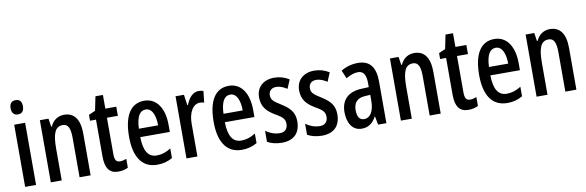

<svg xmlns="http://www.w3.org/2000/svg" viewBox="-51 -1189 5018 1643"><g transform="rotate(-10 2457.5 -367.5)"><path d="M112 -745C76 -745 58 -724 58 -683C58 -643 78 -621 112 -621C147 -621 165 -643 165 -683C165 -723 149 -745 112 -745ZM159 -540H64V0H159Z M498 -550C447 -550 402 -522 379 -469H373L362 -540H287V0H382V-275C382 -410 407 -465 473 -465C520 -465 537 -423 537 -341V0H633V-363C633 -488 585 -550 498 -550Z M903 -74C866 -74 856 -98 856 -148V-461H951V-540H856V-659H791L766 -537L709 -512V-461H761V-142C761 -40 795 10 873 10C905 10 934 3 958 -9V-86C938 -78 920 -74 903 -74Z M1194 -549C1076 -549 1014 -449 1014 -266C1014 -106 1070 10 1212 10C1260 10 1304 -1 1344 -25V-108C1301 -81 1263 -69 1221 -69C1146 -69 1110 -128 1108 -248H1365V-309C1365 -447 1307 -549 1194 -549ZM1194 -473C1250 -473 1276 -406 1276 -321H1109C1113 -426 1143 -473 1194 -473Z M1667 -550C1617 -550 1580 -507 1558 -448H1552L1539 -540H1466V0H1561V-280C1560 -379 1599 -450 1662 -450C1674 -450 1688 -448 1698 -444L1709 -544C1693 -548 1680 -550 1667 -550Z M1929 -549C1811 -549 1749 -449 1749 -266C1749 -106 1805 10 1947 10C1995 10 2039 -1 2079 -25V-108C2036 -81 1998 -69 1956 -69C1881 -69 1845 -128 1843 -248H2100V-309C2100 -447 2042 -549 1929 -549ZM1929 -473C1985 -473 2011 -406 2011 -321H1844C1848 -426 1878 -473 1929 -473Z M2455 -149C2455 -233 2408 -273 2343 -314C2279 -353 2262 -371 2262 -408C2262 -445 2286 -469 2326 -469C2362 -469 2391 -455 2421 -436L2453 -513C2412 -538 2371 -550 2323 -550C2230 -550 2168 -494 2168 -406C2168 -323 2210 -280 2279 -239C2345 -203 2360 -180 2360 -143C2360 -100 2335 -74 2292 -74C2246 -74 2200 -92 2169 -116V-20C2202 -2 2244 10 2295 10C2395 10 2455 -44 2455 -149Z M2803 -149C2803 -233 2756 -273 2691 -314C2627 -353 2610 -371 2610 -408C2610 -445 2634 -469 2674 -469C2710 -469 2739 -455 2769 -436L2801 -513C2760 -538 2719 -550 2671 -550C2578 -550 2516 -494 2516 -406C2516 -323 2558 -280 2627 -239C2693 -203 2708 -180 2708 -143C2708 -100 2683 -74 2640 -74C2594 -74 2548 -92 2517 -116V-20C2550 -2 2592 10 2643 10C2743 10 2803 -44 2803 -149Z M3051 -550C2999 -550 2948 -536 2904 -509L2934 -438C2975 -461 3007 -472 3039 -472C3087 -472 3108 -436 3108 -363V-330L3044 -327C2930 -322 2866 -263 2866 -154C2866 -68 2903 10 2988 10C3046 10 3085 -18 3115 -74H3117L3131 0H3203V-362C3203 -484 3157 -550 3051 -550ZM3064 -260 3109 -263V-210C3109 -120 3075 -67 3023 -67C2985 -67 2963 -94 2963 -155C2963 -220 2996 -257 3064 -260Z M3540 -550C3489 -550 3444 -522 3421 -469H3415L3404 -540H3329V0H3424V-275C3424 -410 3449 -465 3515 -465C3562 -465 3579 -423 3579 -341V0H3675V-363C3675 -488 3627 -550 3540 -550Z M3945 -74C3908 -74 3898 -98 3898 -148V-461H3993V-540H3898V-659H3833L3808 -537L3751 -512V-461H3803V-142C3803 -40 3837 10 3915 10C3947 10 3976 3 4000 -9V-86C3980 -78 3962 -74 3945 -74Z M4236 -549C4118 -549 4056 -449 4056 -266C4056 -106 4112 10 4254 10C4302 10 4346 -1 4386 -25V-108C4343 -81 4305 -69 4263 -69C4188 -69 4152 -128 4150 -248H4407V-309C4407 -447 4349 -549 4236 -549ZM4236 -473C4292 -473 4318 -406 4318 -321H4151C4155 -426 4185 -473 4236 -473Z M4719 -550C4668 -550 4623 -522 4600 -469H4594L4583 -540H4508V0H4603V-275C4603 -410 4628 -465 4694 -465C4741 -465 4758 -423 4758 -341V0H4854V-363C4854 -488 4806 -550 4719 -550Z"/></g></svg>

Font: Noto Sans Gujarati ExtraCondensed Medium
Style: Regular
Weight: 500
Width: 2
Designer: Jelle Bosma - Monotype Design Team, Universal Thirst
Foundry: Monotype Imaging Inc.
Version: Version 2.106